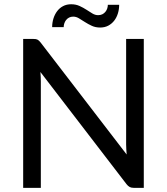

<svg xmlns="http://www.w3.org/2000/svg" viewBox="-20 -904 804 924"><path d="M672 -716.5V0H623.5Q612 0 604.2 -4Q596.5 -8 589 -17.5L174.5 -557.5Q175.5 -545 176 -533Q176.5 -521 176.5 -510.5V0H91.5V-716.5H141.5Q148 -716.5 152.5 -715.8Q157 -715 160.5 -713.2Q164 -711.5 167.5 -708.2Q171 -705 175 -700L589.5 -160.5Q588.5 -173.5 587.8 -185.8Q587 -198 587 -209V-716.5ZM452 -831Q463.5 -831 472.2 -835.2Q481 -839.5 487 -846.8Q493 -854 496 -863Q499 -872 499 -881H553.5Q553.5 -859.5 547.5 -839.8Q541.5 -820 529.8 -804.8Q518 -789.5 501 -780.5Q484 -771.5 462 -771.5Q439.5 -771.5 421.8 -779.8Q404 -788 388.8 -797.8Q373.5 -807.5 360 -815.8Q346.5 -824 332.5 -824Q321 -824 312.5 -819.5Q304 -815 298.2 -807.8Q292.5 -800.5 289.5 -791.5Q286.5 -782.5 286.5 -773.5H231Q231 -795 237.2 -815Q243.5 -835 255 -850.2Q266.5 -865.5 283.5 -874.5Q300.5 -883.5 322.5 -883.5Q345 -883.5 363 -875.2Q381 -867 396 -857.2Q411 -847.5 424.5 -839.2Q438 -831 452 -831Z"/></svg>

Font: Lato
Style: Regular
Weight: 400
Designer: Lukasz Dziedzic with Adam Twardoch and Botio Nikoltchev
Foundry: tyPoland Lukasz Dziedzic
Version: Version 2.010; 2014-09-01; http://www.latofonts.com/; ttfaut